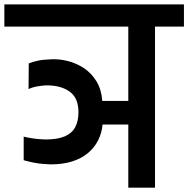

<svg xmlns="http://www.w3.org/2000/svg" viewBox="-56 -861 864 881"><path d="M52.7 -234Q70.3 -229.7 91 -226.5Q111.7 -223.3 129.2 -222.2Q146.7 -221 152.7 -221Q207.7 -221 240.8 -235.2Q274 -249.3 289 -277.2Q304 -305 304 -347Q304 -411 264.2 -440.2Q224.3 -469.3 158 -469.3Q148.3 -469.3 121.8 -465.7Q95.3 -462 75 -452.3L76 -570.3Q114.7 -584 142.5 -586.5Q170.3 -589 180.3 -589Q217 -590.7 256.2 -580.7Q295.3 -570.7 329.5 -548Q363.7 -525.3 386.5 -488.2Q409.3 -451 413.3 -398H532.7V-739H-36V-840.7H788V-739H655.3V0H532.7V-289.7H414.7Q411 -250 393.8 -216.3Q376.7 -182.7 346.8 -158Q317 -133.3 274.2 -120Q231.3 -106.7 175.7 -106.7Q169.7 -106.7 136.3 -109.3Q103 -112 52.7 -125.7Z"/></svg>

Font: Matangi Light
Style: Regular
Weight: 300
Designer: Prashant Pant
Foundry: The Graphic Ant
Version: Version 3.002